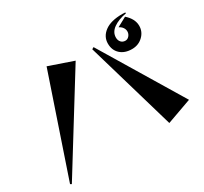

<svg xmlns="http://www.w3.org/2000/svg" viewBox="-157 -986 1313 1234"><g transform="rotate(-30 500.0 -368.5)"><path d="M38 18 286 -713 466 -651 48 24ZM609 -669 971 -69 787 -3 595 -661ZM875 -761 897 -760 898 -753Q837 -742 800.5 -715.5Q764 -689 764 -650Q764 -629 776 -615.5Q788 -602 808 -602Q824 -602 836 -616Q848 -630 848 -648Q848 -663 839 -676.5Q830 -690 812 -699L882 -737Q932 -693 932 -641Q932 -597 899 -565.5Q866 -534 818 -534Q764 -534 732 -563.5Q700 -593 700 -642Q700 -694 745 -727.5Q790 -761 875 -761Z"/></g></svg>

Font: Tiejili SC
Style: Regular
Weight: 400
Designer: Buernia
Foundry: Ershou Xiaoxi Press
Version: Version 1.100